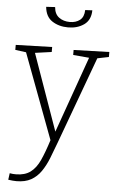

<svg xmlns="http://www.w3.org/2000/svg" viewBox="-70 -795 653 1074"><g transform="rotate(5 256.5 -257.5)"><path d="M18 233 23 196Q33 198 41.5 198.5Q50 199 58 199Q108 199 139.5 175.5Q171 152 192 105.5Q213 59 234 -8L55 -486L-6 -494V-522L198 -528V-500L105 -487L257 -58L409 -486L319 -494V-522L519 -528V-500L455 -487L275 3Q258 50 241 92.5Q224 135 201.5 167.5Q179 200 146 218.5Q113 237 64 237Q45 237 18 233ZM277 -645Q225 -645 187.5 -669.5Q150 -694 145 -749L195 -752Q198 -713 223 -694.5Q248 -676 284 -676Q318 -676 340.5 -693.5Q363 -711 364 -750L404 -752Q403 -697 366 -671Q329 -645 277 -645Z"/></g></svg>

Font: Bitter Light
Style: Regular
Weight: 300
Designer: Sol Matas, and Bitter project Authors
Foundry: Sol Matas
Version: Version 2.001